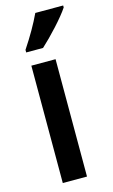

<svg xmlns="http://www.w3.org/2000/svg" viewBox="-119 -812 505 858"><g transform="rotate(-15 133.5 -383.0)"><path d="M267 -757V-766H138C117 -721 89 -672 53 -618V-606H131C175 -646 241 -717 267 -757ZM172 0V-543H60V0Z"/></g></svg>

Font: Noto Sans Armenian ExtraCondensed SemiBold
Style: Regular
Weight: 600
Width: 2
Designer: Monotype Design Team
Foundry: Monotype Imaging Inc.
Version: Version 2.008